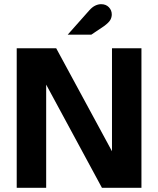

<svg xmlns="http://www.w3.org/2000/svg" viewBox="-20 -899 757 919"><path d="M60 0V-668H249L516 -175V-668H657V0H468L201 -494V0ZM304 -733 407 -849Q421 -865 435.5 -872Q450 -879 464 -879Q487 -879 501 -864.5Q515 -850 515 -830Q515 -816 508 -803.5Q501 -791 478 -774L417 -733Z"/></svg>

Font: Atkinson Hyperlegible Next
Style: Bold
Weight: 700
Designer: Elliott Scott, Megan Eiswerth, Linus Boman, Theodore Petrosky, Letters from Sweden
Foundry: Applied Design Works, Letters from Sweden
Version: Version 2.001